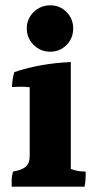

<svg xmlns="http://www.w3.org/2000/svg" viewBox="-20 -749 380 724"><path d="M256 -641.5Q256 -605 231 -579.5Q206 -554 169.5 -554Q133 -554 107 -579.5Q81 -605 81 -641.5Q81 -678 107 -703.5Q133 -729 169.5 -729Q206 -729 231 -703.5Q256 -678 256 -641.5ZM303 -102Q303 -96 303 -82Q303 -68 299 -45H24Q24 -53 24 -68.5Q24 -84 29 -102Q60 -107 76 -119.5Q92 -132 92 -161V-420Q77 -422 59.5 -422Q42 -422 25 -421Q27 -456 34 -477Q131 -510 247 -515V-112Q271 -102 303 -102Z"/></svg>

Font: Halant
Style: Bold
Weight: 700
Designer: Hitesh Malaviya (Devanagari), Satya Rajpurohit (Latin)
Foundry: Indian Type Foundry
Version: Version 1.101;PS 1.0;hotconv 1.0.78;makeotf.lib2.5.61930; tt